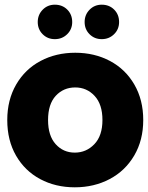

<svg xmlns="http://www.w3.org/2000/svg" viewBox="-20 -791 631 819"><path d="M11 -279Q11 -365 49 -430.5Q87 -496 153 -531Q219 -566 301 -566Q383 -566 449 -531Q515 -496 553 -430.5Q591 -365 591 -279Q591 -193 552.5 -127.5Q514 -62 447.5 -27Q381 8 299 8Q217 8 151.5 -27Q86 -62 48.5 -127Q11 -192 11 -279ZM417 -279Q417 -346 383.5 -382Q350 -418 301 -418Q251 -418 218 -382.5Q185 -347 185 -279Q185 -212 217.5 -176Q250 -140 299 -140Q348 -140 382.5 -176Q417 -212 417 -279ZM141 -697Q141 -728 162 -749.5Q183 -771 214 -771Q246 -771 267 -750Q288 -729 288 -697Q288 -666 266.5 -645Q245 -624 214 -624Q183 -624 162 -645Q141 -666 141 -697ZM341 -697Q341 -728 362 -749.5Q383 -771 414 -771Q446 -771 467 -750Q488 -729 488 -697Q488 -666 466.5 -645Q445 -624 414 -624Q383 -624 362 -645Q341 -666 341 -697Z"/></svg>

Font: Poppins A&M
Style: Bold-A&M
Weight: 700
Designer: Ninad Kale (Devanagari), Jonny Pinhorn (Latin)
Foundry: Indian Type Foundry
Version: 4.004